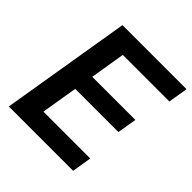

<svg xmlns="http://www.w3.org/2000/svg" viewBox="-194 -871 1013 1013"><g transform="rotate(45 312.5 -364.0)"><path d="M25.9 0 146.5 -727.5H624.5L606.4 -617.7H258.8L226.6 -421.9H548.3L530.3 -313.5H208L174.3 -109.9H523.9L505.9 0Z"/></g></svg>

Font: Inter 17pt SemiBold
Style: Italic
Weight: 600
Italic angle: -9.3988°
Version: Version 4.001;git-66647c0bb